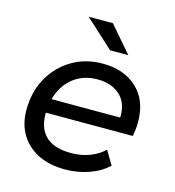

<svg xmlns="http://www.w3.org/2000/svg" viewBox="-110 -828 843 927"><g transform="rotate(15 311.5 -365.0)"><path d="M299 6Q220 6 163.5 -22.5Q107 -51 76 -102.5Q45 -154 45 -224Q45 -314 84 -384Q123 -454 190.5 -494.5Q258 -535 344 -535Q451 -535 516 -474.5Q581 -414 581 -306Q581 -287 579 -269.5Q577 -252 574 -235H139Q139 -232 139 -229Q139 -156 180.5 -117Q222 -78 307 -78Q357 -78 400 -94.5Q443 -111 471 -139L512 -70Q473 -33 416.5 -13.5Q360 6 299 6ZM149 -305H492Q495 -377 452.5 -416Q410 -455 340 -455Q268 -455 217.5 -414.5Q167 -374 149 -305ZM361 -606 219 -736H340L452 -606Z"/></g></svg>

Font: Montserrat Medium
Style: Italic
Weight: 500
Italic angle: -11.3°
Designer: Julieta Ulanovsky
Foundry: Julieta Ulanovsky
Version: Version 9.000; ttfautohint (v1.8.4.7-5d5b)